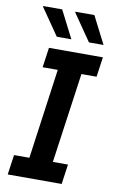

<svg xmlns="http://www.w3.org/2000/svg" viewBox="-98 -947 605 999"><g transform="rotate(10 204.5 -447.5)"><path d="M17 0 32 -105H113L179 -581H99L114 -686H399L384 -581H304L237 -105H317L302 0ZM314 -750 216 -892 218 -895H317L391 -750ZM144 -750 46 -892 47 -895H147L221 -750Z"/></g></svg>

Font: Chivo Medium
Style: Italic
Weight: 500
Italic angle: -8.05°
Designer: Hector Gatti
Foundry: Omnibus-Type
Version: Version 2.002